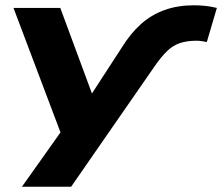

<svg xmlns="http://www.w3.org/2000/svg" viewBox="-20 -526 840 726"><path d="M441 -347Q473 -399 512.5 -434.5Q552 -470 602 -488Q652 -506 713 -506Q737 -506 758.5 -503.5Q780 -501 800 -496L762 -367Q753 -369 743.5 -370.5Q734 -372 723 -372Q688 -372 661.5 -363.5Q635 -355 612 -333Q589 -311 563 -273L249 180H63L229 -54L224 15L31 -496H208L336 -150H313Z"/></svg>

Font: Nunito Sans 10pt Expanded ExtraBold
Style: Italic
Weight: 800
Width: 7
Italic angle: -9°
Designer: Vernon Adams
Foundry: Vernon Adams
Version: Version 3.101;gftools[0.9.27]